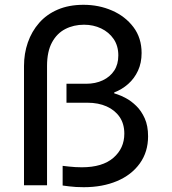

<svg xmlns="http://www.w3.org/2000/svg" viewBox="-20 -770 716 800"><path d="M328 -750Q267 -750 220.5 -730Q174 -710 143 -674.5Q112 -639 96 -593Q80 -547 80 -495V2H176V-495Q176 -555 196.5 -593Q217 -631 252 -649Q287 -667 330 -667Q369 -667 401.5 -651.5Q434 -636 453.5 -607.5Q473 -579 473 -539Q473 -502 456 -476Q439 -450 408.5 -435.5Q378 -421 339 -421H257V-342H344Q390 -342 424.5 -326.5Q459 -311 478.5 -282.5Q498 -254 498 -213Q498 -152 452.5 -112.5Q407 -73 321 -73Q294 -73 267.5 -76Q241 -79 241 -79V3Q241 3 268 6.5Q295 10 329 10Q407 10 467.5 -15.5Q528 -41 562.5 -89Q597 -137 597 -202Q597 -246 583 -277Q569 -308 548 -328.5Q527 -349 505.5 -360.5Q484 -372 470 -376.5Q456 -381 456 -381V-385Q488 -397 514 -420Q540 -443 555 -475.5Q570 -508 570 -549Q570 -612 536 -657Q502 -702 447 -726Q392 -750 328 -750Z"/></svg>

Font: Be Vietnam Pro Variable Thin
Style: Regular
Weight: 100
Designer: Lam Bao, Tony Le, Vietanh Nguyen
Foundry: Yellow Type Foundry
Version: Version 1.002